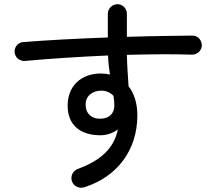

<svg xmlns="http://www.w3.org/2000/svg" viewBox="-20 -836 1040 917"><path d="M384 58C542 7 636 -121 636 -285C636 -342 621 -390 594 -424C591 -470 587 -524 586 -574C701 -577 809 -578 897 -575C922 -575 943 -594 944 -619C944 -644 925 -666 900 -666C814 -665 703 -664 586 -660V-770C586 -795 566 -816 541 -816C516 -816 495 -795 495 -770V-657C350 -652 203 -644 90 -635C65 -633 47 -610 50 -585C53 -560 75 -543 100 -545C219 -556 359 -565 496 -571C497 -538 501 -508 505 -480C492 -483 477 -485 462 -485C368 -485 303 -426 303 -331C303 -236 367 -190 459 -190C490 -190 519 -200 543 -218C526 -135 470 -72 351 -29C327 -20 315 7 324 31C333 55 360 66 384 58ZM389 -335C388 -377 421 -403 463 -403C486 -403 507 -395 522 -378C525 -361 526 -346 526 -332C526 -292 500 -270 460 -269C419 -267 389 -293 389 -335Z"/></svg>

Font: 寒蝉半圆体
Style: Regular
Weight: 400
Designer: Yoshimichi Ohira & Warren
Foundry: ChillType
Version: Version 1.800;Glyphs 3.1.1 (3135)